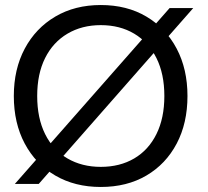

<svg xmlns="http://www.w3.org/2000/svg" viewBox="-20 -732 827 764"><path d="M381 12Q278 12 200 -33.5Q122 -79 78.5 -160.5Q35 -242 35 -350Q35 -457 78.5 -538.5Q122 -620 200 -666Q278 -712 381 -712Q485 -712 562.5 -666Q640 -620 683 -538.5Q726 -457 726 -350Q726 -242 683 -160.5Q640 -79 562.5 -33.5Q485 12 381 12ZM39 0 655 -700H749L134 0ZM381 -68Q457 -68 514 -101.5Q571 -135 602.5 -198.5Q634 -262 634 -350Q634 -438 602.5 -501Q571 -564 514 -598Q457 -632 381 -632Q306 -632 248.5 -598Q191 -564 159.5 -501Q128 -438 128 -350Q128 -262 159.5 -198.5Q191 -135 248.5 -101.5Q306 -68 381 -68Z"/></svg>

Font: Host Grotesk Light
Style: Regular
Weight: 400
Version: Version 1.003